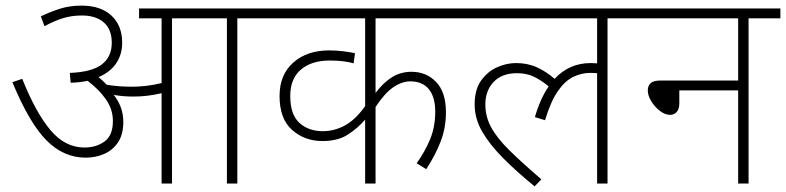

<svg xmlns="http://www.w3.org/2000/svg" viewBox="-20 -652 2792 682"><path d="M418 -219Q418 -174 399 -146Q380 -118 349.5 -105Q319 -92 284 -92Q206 -92 145 -153.5Q84 -215 24 -360L59 -372Q107 -252 159 -190Q211 -128 280 -128Q322 -128 351.5 -149.5Q381 -171 381 -222Q381 -264 356 -299.5Q331 -335 291 -365Q263 -359 231 -358L228 -393Q306 -396 341.5 -423Q377 -450 377 -500Q377 -548 348.5 -572.5Q320 -597 271 -597Q235 -597 204 -587.5Q173 -578 138 -559L125 -594Q161 -611 194.5 -621.5Q228 -632 270 -632Q338 -632 376 -596.5Q414 -561 414 -500Q414 -459 393 -427.5Q372 -396 330 -378Q345 -366 359 -351Q382 -347 405 -345.5Q428 -344 448 -344Q473 -344 499.5 -347Q526 -350 554 -357V-587H474V-622H936V-587H823V0H786V-587H591V0H554V-321Q529 -315 504 -312Q479 -309 454 -309Q416 -309 384 -315Q400 -295 409 -271Q418 -247 418 -219Z M1630 -587H1314V-322Q1343 -360 1373.5 -378.5Q1404 -397 1442 -397Q1494 -397 1529 -361Q1564 -325 1564 -253Q1564 -197 1544.5 -147.5Q1525 -98 1494 -51L1460 -72Q1490 -114 1508 -158Q1526 -202 1526 -255Q1526 -307 1503.5 -335Q1481 -363 1437 -363Q1408 -363 1377.5 -342.5Q1347 -322 1314 -272V0H1277V-227Q1250 -196 1215 -173.5Q1180 -151 1125 -151Q1062 -151 1017.5 -190.5Q973 -230 973 -311Q973 -387 1022 -430Q1071 -473 1149 -473Q1173 -473 1198.5 -470Q1224 -467 1241 -463L1236 -427Q1203 -437 1151 -437Q1087 -437 1049 -405Q1011 -373 1011 -311Q1011 -245 1043.5 -215.5Q1076 -186 1127 -186Q1167 -186 1204.5 -206Q1242 -226 1277 -275V-587H921V-622H1630Z M1615 -587V-622H2251V-587H2138V0H2101V-392Q2091 -393 2076 -393Q2045 -393 2015.5 -378.5Q1986 -364 1961 -327.5Q1936 -291 1916 -225L1880 -236Q1899 -302 1929 -345Q1901 -368 1875.5 -380Q1850 -392 1816 -392Q1763 -392 1733.5 -361Q1704 -330 1704 -281Q1704 -238 1724.5 -200Q1745 -162 1789 -118.5Q1833 -75 1903 -15L1879 10Q1814 -43 1766.5 -91Q1719 -139 1692.5 -185Q1666 -231 1666 -281Q1666 -334 1689 -366Q1712 -398 1745.5 -413Q1779 -428 1813 -428Q1854 -428 1887 -413Q1920 -398 1950 -372Q2002 -428 2078 -428Q2090 -428 2101 -427V-587Z M2236 -622H2752V-587H2639V0H2602V-331H2393V-286Q2393 -264 2383.5 -254Q2374 -244 2360 -244Q2342 -244 2323.5 -258.5Q2305 -273 2293 -293Q2281 -313 2281 -331Q2281 -347 2291 -356.5Q2301 -366 2327 -366H2602V-587H2236Z"/></svg>

Font: Noto Sans ExtraLight
Style: Regular
Weight: 200
Designer: Monotype Design Team
Foundry: Monotype Imaging Inc.
Version: Version 2.007